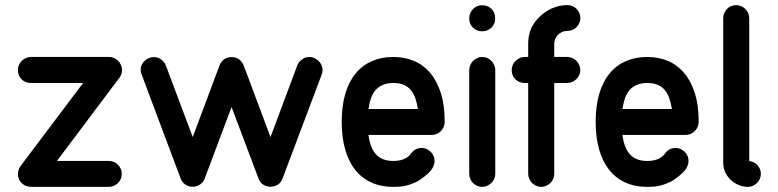

<svg xmlns="http://www.w3.org/2000/svg" viewBox="-20 -729 3036 749"><path d="M100.1 -405.3Q78.6 -405.3 64.2 -419.7Q49.8 -434.1 49.8 -456.1Q49.8 -465.8 53.7 -475.1Q57.6 -484.4 64.5 -491.2Q71.3 -498 80.6 -502.4Q89.8 -506.8 100.1 -506.8H405.3Q416 -506.8 425 -502.7Q434.1 -498.5 440.9 -491.7Q447.8 -484.9 451.9 -475.3Q456.1 -465.8 456.1 -456.1Q456.1 -444.8 452.6 -436.8Q449.2 -428.7 442.9 -421.9L202.1 -101.1H404.3Q414.1 -101.1 423.1 -97.7Q432.1 -94.2 439.2 -87.4Q446.3 -80.6 450.7 -71.3Q455.1 -62 455.1 -50.8Q455.1 -39.6 450.7 -30Q446.3 -20.5 439.2 -13.9Q432.1 -7.3 423.1 -3.7Q414.1 0 404.3 0H100.1V-0.5Q87.9 -0.5 78.4 -5.1Q68.8 -9.8 62.5 -16.6Q56.2 -23.4 53 -32.5Q49.8 -41.5 49.8 -49.8Q50.3 -58.1 52.5 -65.9Q54.7 -73.7 60.1 -81.1L304.2 -405.3H202.6Z M532.7 -438Q528.8 -448.2 528.8 -457Q528.8 -467.8 533.4 -477.1Q538.1 -486.3 545.2 -492.7Q552.2 -499 561.5 -502.7Q570.8 -506.3 579.6 -506.3Q596.7 -506.3 609.1 -496.8Q621.6 -487.3 627 -473.6L731.9 -194.3L834 -467.3Q839.4 -485.4 851.8 -495.8Q864.3 -506.3 883.3 -506.3Q902.8 -506.3 915 -495.6Q927.2 -484.9 933.1 -467.3L1035.2 -194.3L1139.6 -473.6Q1144.5 -486.3 1157.2 -496.6Q1169.9 -506.8 1186.5 -506.8Q1196.8 -506.8 1205.8 -502.7Q1214.8 -498.5 1222.2 -491.9Q1229.5 -485.4 1233.9 -475.8Q1238.3 -466.3 1238.3 -456.1Q1237.8 -451.7 1237.3 -447Q1236.8 -442.4 1234.9 -438L1082.5 -33.2Q1075.7 -15.1 1062.3 -7.8Q1048.8 -0.5 1035.6 -0.5Q1018.6 -0.5 1005.9 -9.3Q993.2 -18.1 988.3 -33.2L883.3 -311.5L778.8 -33.2Q775.9 -23.9 770.3 -17.8Q764.6 -11.7 758.1 -7.8Q751.5 -3.9 744.6 -2.2Q737.8 -0.5 731.9 -0.5Q714.4 -0.5 701.9 -9.8Q689.5 -19 684.6 -33.2L608.4 -235.8Z M1584.5 -131.3Q1591.3 -141.1 1601.8 -146.5Q1612.3 -151.9 1625.5 -151.9Q1634.8 -151.9 1643.8 -147.9Q1652.8 -144 1659.9 -137.2Q1667 -130.4 1671.1 -121.3Q1675.3 -112.3 1675.3 -101.6Q1675.3 -91.3 1671.4 -81.8Q1667.5 -72.3 1661.1 -64.5Q1654.8 -56.6 1647.5 -50.3Q1640.1 -43.9 1634.8 -39.6Q1617.2 -25.4 1600.8 -17.8Q1584.5 -10.3 1569.3 -6.1Q1554.2 -2 1540.3 -1Q1526.4 0 1514.2 0Q1466.8 0 1429.2 -16.8Q1391.6 -33.7 1366 -65.9Q1340.3 -98.1 1326.7 -145.3Q1313 -192.4 1313 -253.4Q1313 -316.4 1327.1 -363.8Q1341.3 -411.1 1367.7 -442.9Q1394 -474.6 1431.2 -490.7Q1468.3 -506.8 1514.2 -506.8Q1556.2 -506.8 1592.8 -492.2Q1629.4 -477.5 1656.5 -446.5Q1683.6 -415.5 1699.2 -367.4Q1714.8 -319.3 1714.8 -253.4Q1714.8 -242.7 1710.7 -233.6Q1706.5 -224.6 1699.7 -217.5Q1692.9 -210.4 1683.6 -206.5Q1674.3 -202.6 1664.1 -202.6H1417.5Q1420.4 -178.7 1427.5 -159.7Q1434.6 -140.6 1446 -127.7Q1457.5 -114.7 1474.4 -107.9Q1491.2 -101.1 1514.2 -101.1Q1530.3 -101.1 1542 -104Q1553.7 -106.9 1561.8 -111.3Q1569.8 -115.7 1575.4 -120.8Q1581.1 -126 1584.5 -131.3ZM1442.4 -374.5Q1431.2 -358.9 1425.8 -341.3Q1420.4 -323.7 1417.5 -303.7H1610.4Q1606.9 -325.2 1600.8 -344Q1594.7 -362.8 1583.7 -376.5Q1572.8 -390.1 1555.7 -397.7Q1538.6 -405.3 1514.2 -405.3Q1489.7 -405.3 1471.9 -397.2Q1454.1 -389.2 1442.4 -374.5Z M1810.5 -658.2Q1810.5 -668.5 1814.5 -677.5Q1818.4 -686.5 1825.2 -693.6Q1832 -700.7 1841.1 -704.6Q1850.1 -708.5 1860.8 -708.5Q1882.8 -708.5 1897.2 -694.3Q1911.6 -680.2 1911.6 -658.2V-657.2Q1911.6 -634.8 1896.7 -620.8Q1881.8 -606.9 1860.8 -606.9Q1839.4 -606.9 1825 -621.3Q1810.5 -635.7 1810.5 -657.2V-657.7ZM1810.5 -456.1Q1810.5 -465.8 1814.5 -475.1Q1818.4 -484.4 1825.2 -491.2Q1832 -498 1841.3 -502.4Q1850.6 -506.8 1860.8 -506.8Q1871.6 -506.8 1880.9 -502.7Q1890.1 -498.5 1897 -491.5Q1903.8 -484.4 1908 -475.1Q1912.1 -465.8 1912.1 -456.1V-50.8Q1912.1 -40.5 1908 -31.2Q1903.8 -22 1896.7 -15.1Q1889.6 -8.3 1880.6 -4.2Q1871.6 0 1860.8 0Q1850.6 0 1841.3 -4.2Q1832 -8.3 1825.2 -15.1Q1818.4 -22 1814.5 -31.2Q1810.5 -40.5 1810.5 -50.8Z M2142.1 -50.8Q2142.1 -40.5 2138.2 -31.2Q2134.3 -22 2127.2 -15.1Q2120.1 -8.3 2110.8 -4.2Q2101.6 0 2091.3 0Q2081.1 0 2071.8 -4.2Q2062.5 -8.3 2055.7 -15.1Q2048.8 -22 2044.7 -31.2Q2040.5 -40.5 2040.5 -50.8V-405.3H2026.9Q2004.9 -405.3 1990.5 -419.7Q1976.1 -434.1 1976.1 -456.1Q1976.1 -465.8 1980 -475.1Q1983.9 -484.4 1991 -491.2Q1998 -498 2007.1 -502.4Q2016.1 -506.8 2026.9 -506.8H2040.5V-557.6Q2040.5 -574.7 2043 -587.6Q2045.4 -600.6 2049.1 -610.6Q2052.7 -620.6 2057.1 -627.9Q2061.5 -635.3 2065.9 -642.1Q2074.7 -653.8 2087.4 -666Q2100.1 -678.2 2116.2 -687.7Q2132.3 -697.3 2151.6 -703.1Q2170.9 -709 2193.8 -709Q2203.6 -709 2213.1 -705.1Q2222.7 -701.2 2229.2 -694.3Q2235.8 -687.5 2240 -678.2Q2244.1 -668.9 2244.1 -658.7Q2244.1 -648.4 2240 -639.2Q2235.8 -629.9 2229 -623Q2222.2 -616.2 2212.6 -612.3Q2203.1 -608.4 2193.4 -608.4Q2181.6 -608.4 2172.4 -604Q2163.1 -599.6 2156.2 -592.8Q2149.4 -585.9 2145.8 -576.9Q2142.1 -567.9 2142.1 -557.6V-506.8H2192.9Q2202.6 -506.8 2212.2 -502.7Q2221.7 -498.5 2228.5 -491.7Q2235.4 -484.9 2239.5 -475.3Q2243.7 -465.8 2243.7 -456.1Q2243.7 -444.8 2239.3 -435.8Q2234.9 -426.8 2228 -419.9Q2221.2 -413.1 2211.9 -409.2Q2202.6 -405.3 2192.9 -405.3H2142.1V-304.2Z M2575.2 -131.3Q2582 -141.1 2592.5 -146.5Q2603 -151.9 2616.2 -151.9Q2625.5 -151.9 2634.5 -147.9Q2643.6 -144 2650.6 -137.2Q2657.7 -130.4 2661.9 -121.3Q2666 -112.3 2666 -101.6Q2666 -91.3 2662.1 -81.8Q2658.2 -72.3 2651.9 -64.5Q2645.5 -56.6 2638.2 -50.3Q2630.9 -43.9 2625.5 -39.6Q2607.9 -25.4 2591.6 -17.8Q2575.2 -10.3 2560.1 -6.1Q2544.9 -2 2531 -1Q2517.1 0 2504.9 0Q2457.5 0 2419.9 -16.8Q2382.3 -33.7 2356.7 -65.9Q2331.1 -98.1 2317.4 -145.3Q2303.7 -192.4 2303.7 -253.4Q2303.7 -316.4 2317.9 -363.8Q2332 -411.1 2358.4 -442.9Q2384.8 -474.6 2421.9 -490.7Q2459 -506.8 2504.9 -506.8Q2546.9 -506.8 2583.5 -492.2Q2620.1 -477.5 2647.2 -446.5Q2674.3 -415.5 2689.9 -367.4Q2705.6 -319.3 2705.6 -253.4Q2705.6 -242.7 2701.4 -233.6Q2697.3 -224.6 2690.4 -217.5Q2683.6 -210.4 2674.3 -206.5Q2665 -202.6 2654.8 -202.6H2408.2Q2411.1 -178.7 2418.2 -159.7Q2425.3 -140.6 2436.8 -127.7Q2448.2 -114.7 2465.1 -107.9Q2481.9 -101.1 2504.9 -101.1Q2521 -101.1 2532.7 -104Q2544.4 -106.9 2552.5 -111.3Q2560.5 -115.7 2566.2 -120.8Q2571.8 -126 2575.2 -131.3ZM2433.1 -374.5Q2421.9 -358.9 2416.5 -341.3Q2411.1 -323.7 2408.2 -303.7H2601.1Q2597.7 -325.2 2591.6 -344Q2585.4 -362.8 2574.5 -376.5Q2563.5 -390.1 2546.4 -397.7Q2529.3 -405.3 2504.9 -405.3Q2480.5 -405.3 2462.6 -397.2Q2444.8 -389.2 2433.1 -374.5Z M2801.3 -658.2Q2801.3 -668.5 2805.2 -677.7Q2809.1 -687 2815.9 -694.1Q2822.8 -701.2 2832 -705.1Q2841.3 -709 2851.6 -709Q2862.3 -709 2871.3 -705.1Q2880.4 -701.2 2887.5 -694.1Q2894.5 -687 2898.7 -678Q2902.8 -668.9 2902.8 -658.2V-101.1Q2911.1 -100.1 2919.4 -96.2Q2927.7 -92.3 2934.1 -85.4Q2940.4 -78.6 2944.3 -70.1Q2948.2 -61.5 2948.2 -50.8Q2948.2 -40.5 2944.1 -31.2Q2939.9 -22 2933.1 -15.1Q2926.3 -8.3 2917 -4.2Q2907.7 0 2897.5 0Q2881.8 0 2865 -6.1Q2848.1 -12.2 2834 -24.2Q2819.8 -36.1 2810.5 -54.2Q2801.3 -72.3 2801.3 -96.7Z"/></svg>

Font: TGL 0-17
Style: Regular
Weight: 400
Designer: Peter Wiegel
Foundry: Peter Wiegel
Version: Version 1.003 2010